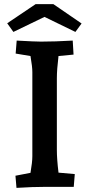

<svg xmlns="http://www.w3.org/2000/svg" viewBox="-20 -907 439 932"><path d="M55 -54 128 -68Q137 -120 137 -149V-557Q137 -583 128 -635L56 -647L61 -710Q151 -705 179 -705Q246 -705 333 -710L337 -642L264 -635Q256 -569 256 -527V-179Q256 -135 264 -69L343 -62L338 0H201Q138 0 60 5ZM196 -825 45 -752 15 -794 153 -887H239L376 -793L346 -752Z"/></svg>

Font: Andada Pro
Style: Bold
Weight: 700
Designer: Carolina Giovagnoli
Foundry: Huerta Tipografica
Version: Version 3.005; ttfautohint (v1.8.4)